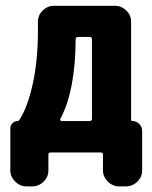

<svg xmlns="http://www.w3.org/2000/svg" viewBox="-20 -540 540 680"><path d="M305.7 -120.1V-400.4Q305.7 -409.2 297.9 -409.2H256.8Q248 -409.2 248 -401.4Q247.1 -218.8 193.4 -118.2Q192.4 -116.2 193.8 -113.8Q195.3 -111.3 198.2 -111.3H297.9Q305.7 -111.3 305.7 -120.1ZM449.2 -111.3Q462.9 -111.3 473.1 -101.1Q483.4 -90.8 483.4 -77.1V63.5Q483.4 86.9 466.3 103.5Q449.2 120.1 425.8 120.1H402.3Q378.9 120.1 361.8 103Q344.7 85.9 344.7 63.5V7.8Q344.7 0 336.9 0H160.2Q151.4 0 151.4 7.8V63.5Q151.4 86.9 134.3 103.5Q117.2 120.1 93.8 120.1H74.2Q50.8 120.1 33.7 103Q16.6 85.9 16.6 63.5V-85.9Q16.6 -95.7 24.4 -103.5Q32.2 -111.3 42 -111.3Q45.9 -111.3 47.9 -114.3Q78.1 -160.2 96.2 -243.7Q114.3 -327.1 114.3 -430.7V-462.9Q114.3 -486.3 131.3 -502.9Q148.4 -519.5 170.9 -519.5H386.7Q410.2 -519.5 427.2 -502.9Q444.3 -486.3 444.3 -462.9V-116.2Q444.3 -111.3 449.2 -111.3Z"/></svg>

Font: Rounded Mgen+ 2m bold
Style: Bold
Weight: 700
Designer: [Source Han Sans]
Ryoko NISHIZUKA  (kana & ideographs); Paul D. Hunt (Latin, Greek & Cyrillic); Wenlong ZHANG  (bopomofo
Version: Version 1.059.20150602